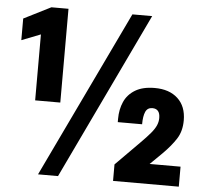

<svg xmlns="http://www.w3.org/2000/svg" viewBox="-55 -869 1006 928"><g transform="rotate(5 447.5 -405.0)"><path d="M118 -355V-675L26 -639V-744L157 -810H240V-355ZM163 0 550 -810H646L260 0ZM527 0V-80L642 -196Q672 -226 690 -247.5Q708 -269 715.5 -286.5Q723 -304 723 -322Q723 -345 713.5 -356Q704 -367 686 -367Q662 -367 652.5 -345.5Q643 -324 643 -285H525V-301Q525 -347 541.5 -384Q558 -421 594.5 -443Q631 -465 689 -465Q760 -465 801 -427Q842 -389 842 -321Q842 -269 818.5 -232Q795 -195 754 -154L696 -97H846V0Z"/></g></svg>

Font: Oswald
Style: Bold
Weight: 700
Designer: Vernon Adams
Foundry: Vernon Adams
Version: Version 4.103;gftools[0.9.33.dev8+g029e19f]